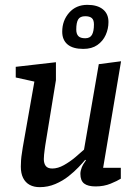

<svg xmlns="http://www.w3.org/2000/svg" viewBox="-20 -765 570 793"><path d="M144 8Q120 8 102.5 -1.5Q85 -11 75.5 -30Q66 -49 66 -77Q66 -89 67 -103.5Q68 -118 70.5 -132.5Q73 -147 74 -156L122 -428L45 -445V-489L211 -508V-434L167 -165Q166 -158 164.5 -147Q163 -136 162 -126Q161 -116 161 -108Q161 -90 169 -79.5Q177 -69 196 -69Q219 -69 244 -83Q269 -97 291.5 -116Q314 -135 327 -147L388 -500L480 -512L406 -72H479V-27Q465 -18 437 -6.5Q409 5 375 5Q343 5 327.5 -7Q312 -19 312 -47Q312 -59 317.5 -73Q323 -87 335 -103L332 -105Q323 -94 305 -75Q287 -56 263 -37Q239 -18 208.5 -5Q178 8 144 8ZM324 -563Q281 -563 259 -581.5Q237 -600 237 -634Q237 -680 265.5 -712.5Q294 -745 341 -745Q382 -745 405 -726.5Q428 -708 428 -674Q428 -646 416.5 -620.5Q405 -595 382 -579Q359 -563 324 -563ZM332 -607Q352 -607 360 -621.5Q368 -636 368 -664Q368 -683 359 -690.5Q350 -698 332 -698Q311 -698 303 -685Q295 -672 295 -643Q295 -625 303.5 -616Q312 -607 332 -607Z"/></svg>

Font: Faustina Medium
Style: Italic
Weight: 500
Italic angle: -8°
Designer: Alfonso Garcia
Foundry: http://www.omnibus-type.com
Version: Version 1.200